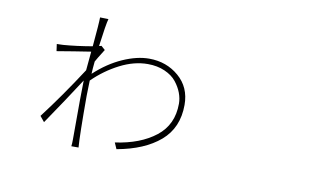

<svg xmlns="http://www.w3.org/2000/svg" viewBox="-68 -779 1636 947"><g transform="rotate(10 750.0 -306.0)"><path d="M365.2 -239.3Q365.2 -39.1 370.1 19.5H334Q335.9 7.8 335.9 -14.6Q335.9 -260.7 337.9 -310.5Q268.6 -203.1 180.7 -74.2L158.2 -101.6Q247.1 -217.8 340.8 -362.3Q342.8 -381.8 349.6 -457Q328.1 -454.1 265.6 -443.8Q203.1 -433.6 180.7 -429.7L175.8 -464.8Q183.6 -464.8 194.8 -465.3Q206.1 -465.8 208 -465.8Q272.5 -470.7 352.5 -484.4Q363.3 -602.5 363.3 -630.9L405.3 -629.9Q397.5 -603.5 382.8 -491.2Q390.6 -492.2 394.5 -494.1L414.1 -476.6Q380.9 -423.8 375 -412.1Q371.1 -375 370.1 -349.6Q435.5 -410.2 506.3 -441.4Q577.1 -472.7 637.7 -472.7Q724.6 -472.7 786.6 -419.4Q848.6 -366.2 848.6 -278.3Q848.6 -163.1 770.5 -96.2Q692.4 -29.3 555.7 -4.9L542 -36.1Q667 -53.7 743.7 -113.8Q820.3 -173.8 820.3 -279.3Q820.3 -305.7 810.1 -333Q799.8 -360.4 779.3 -386.2Q758.8 -412.1 721.2 -428.7Q683.6 -445.3 635.7 -445.3Q567.4 -445.3 496.6 -409.2Q425.8 -373 367.2 -315.4Q365.2 -262.7 365.2 -239.3Z"/></g></svg>

Font: Bpmf Zihi Sans ExtraLight
Style: ExtraLight
Weight: 250
Foundry: But Ko
Version: Version 1.320